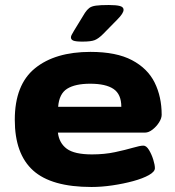

<svg xmlns="http://www.w3.org/2000/svg" viewBox="-20 -738 700 766"><path d="M345 8Q185 8 112 -58Q39 -124 39 -260Q39 -400 119.5 -465.5Q200 -531 341 -531Q444 -531 506.5 -498Q569 -465 597 -408.5Q625 -352 625 -280Q625 -266 614.5 -249.5Q604 -233 588.5 -221Q573 -209 559 -209H211Q216 -167 246.5 -144.5Q277 -122 347 -122Q397 -122 439 -131Q481 -140 510 -148.5Q539 -157 552 -157Q564 -157 574.5 -139.5Q585 -122 591.5 -101Q598 -80 598 -67Q598 -53 574 -39.5Q550 -26 511.5 -15.5Q473 -5 429 1.5Q385 8 345 8ZM212 -312H464Q464 -362 433 -383Q402 -404 340 -404Q280 -404 248 -384Q216 -364 212 -312ZM309 -572Q282 -572 272.5 -576Q263 -580 263 -589Q263 -594 266.5 -600Q270 -606 275 -615L319 -687Q327 -699 336 -706Q345 -713 362.5 -715.5Q380 -718 414 -718Q444 -718 458.5 -714Q473 -710 473 -699Q473 -685 448 -660L391 -602Q373 -584 358 -578Q343 -572 309 -572Z"/></svg>

Font: Asap Expanded ExtraBold
Style: Regular
Weight: 800
Width: 7
Designer: Pablo Cosgaya
Foundry: Omnibus-Type
Version: Version 3.001; ttfautohint (v1.8.4.7-5d5b)